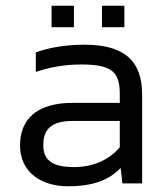

<svg xmlns="http://www.w3.org/2000/svg" viewBox="-20 -640 581 670"><path d="M160 -545H238V-620H160ZM336 -545H414V-620H336ZM407 0H476V-310C476 -433 408 -484 274 -484C207 -484 147 -473 105 -457V-389C151 -405 206 -415 263 -415C374 -415 398 -387 398 -310V-281H233C104 -281 50 -220 50 -133C50 -37 126 10 217 10C304 10 360 -11 401 -54ZM398 -218V-126C361 -83 307 -57 238 -57C172 -57 131 -75 131 -133C131 -190 160 -218 235 -218Z"/></svg>

Font: Kanit Light
Style: Regular
Weight: 300
Designer: Katatrad Team
Foundry: CadsonDemak
Version: Version 1.000;PS 001.000;hotconv 1.0.88;makeotf.lib2.5.64775